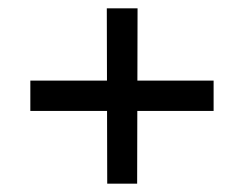

<svg xmlns="http://www.w3.org/2000/svg" viewBox="-20 -530 588 462"><path d="M494 -336V-263H53V-336ZM311 -510 310 -88H238L237 -510Z"/></svg>

Font: Exo 2 Medium
Style: Regular
Weight: 500
Designer: Natanael Gama
Foundry: Natanael Gama
Version: Version 2.010